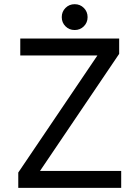

<svg xmlns="http://www.w3.org/2000/svg" viewBox="-20 -909 675 929"><path d="M118.2 0 556.6 -648.4 506.8 -722.7 68.4 -74.2ZM142.6 -82 68.4 -74.2V0Q158.7 0 238 0Q317.4 0 396.7 0Q476.1 0 566.4 0V-82ZM78.1 -722.7V-640.6H481.4L556.6 -648.4V-722.7Q466.3 -722.7 391.8 -722.7Q317.4 -722.7 242.9 -722.7Q168.5 -722.7 78.1 -722.7ZM278.8 -826.2Q278.8 -799.8 296.9 -781.7Q314.9 -763.7 341.3 -763.7Q367.7 -763.7 385.7 -781.7Q403.8 -799.8 403.8 -826.2Q403.8 -852.5 385.7 -870.6Q367.7 -888.7 341.3 -888.7Q314.9 -888.7 296.9 -870.6Q278.8 -852.5 278.8 -826.2Z"/></svg>

Font: Giphurs SC
Style: Regular
Weight: 400
Version: Version 0.920